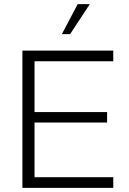

<svg xmlns="http://www.w3.org/2000/svg" viewBox="-20 -914 629 934"><path d="M89 0V-668H531V-616H148V-369H501V-318H148V-52H531V0ZM281 -748 358 -894H417L321 -748Z"/></svg>

Font: Gantari Light
Style: Regular
Weight: 300
Designer: Anugrah Pasau
Foundry: Lafontype
Version: Version 1.000; ttfautohint (v1.8.3)